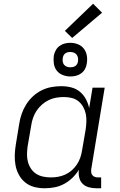

<svg xmlns="http://www.w3.org/2000/svg" viewBox="-20 -999 640 1027"><path d="M219 8Q190 8 163 1Q136 -6 115 -23Q94 -40 81 -64Q68 -88 63 -115Q58 -142 59 -170.5Q60 -199 65 -228L83 -338Q87 -364 96 -390Q105 -416 120 -440Q135 -464 156 -483.5Q177 -503 202 -515.5Q227 -528 254 -533Q281 -538 307 -538Q335 -538 361 -531.5Q387 -525 407 -508.5Q427 -492 439 -469.5Q451 -447 457 -421L475 -530H540L468 -94Q467 -85 468 -76.5Q469 -68 474.5 -61.5Q480 -55 488 -52.5Q496 -50 505 -50H521V8H495Q474 8 454.5 2.5Q435 -3 421.5 -16.5Q408 -30 403.5 -50.5Q399 -71 402 -91Q388 -68 367.5 -48Q347 -28 322.5 -15Q298 -2 271.5 3Q245 8 219 8ZM252 -50Q252 -50 252 -50Q252 -50 252 -50Q272 -50 291.5 -53.5Q311 -57 329.5 -65.5Q348 -74 364 -88Q380 -102 391.5 -119.5Q403 -137 409.5 -156Q416 -175 419 -195L438 -305Q441 -326 442 -347.5Q443 -369 439 -389Q435 -409 425 -427Q415 -445 399.5 -457.5Q384 -470 363.5 -475Q343 -480 322 -480Q301 -480 280.5 -476.5Q260 -473 240.5 -463.5Q221 -454 204.5 -439.5Q188 -425 176 -407Q164 -389 157 -369Q150 -349 147 -328L128 -218Q125 -197 124.5 -175.5Q124 -154 129 -134.5Q134 -115 145 -98Q156 -81 172.5 -70Q189 -59 210 -54.5Q231 -50 252 -50ZM356 -590Q335 -590 315 -598Q295 -606 283 -622Q271 -638 268 -659Q265 -680 268 -702Q271 -717 278.5 -730.5Q286 -744 299 -753.5Q312 -763 327 -766.5Q342 -770 356 -770Q378 -770 397.5 -762Q417 -754 429 -738Q441 -722 444.5 -701Q448 -680 444 -658Q442 -643 434.5 -629.5Q427 -616 414 -606.5Q401 -597 386 -593.5Q371 -590 356 -590ZM356 -639Q363 -639 370 -640.5Q377 -642 383 -646Q389 -650 392.5 -656.5Q396 -663 397 -670Q399 -680 397 -690Q395 -700 389.5 -707Q384 -714 375 -717.5Q366 -721 356 -721Q349 -721 342.5 -719.5Q336 -718 330 -714Q324 -710 320.5 -703.5Q317 -697 316 -690Q314 -680 315.5 -670Q317 -660 322.5 -653Q328 -646 337 -642.5Q346 -639 356 -639ZM366 -796 327 -834 478 -979 526 -931Z"/></svg>

Font: Iosevka Curly Light Extended
Style: Italic
Weight: 300
Width: 7
Italic angle: -9°
Monospace: yes
Designer: Belleve Invis
Foundry: Belleve Invis
Version: Version 11.1.0; ttfautohint (v1.8.3)